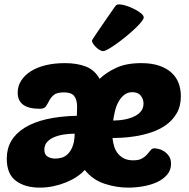

<svg xmlns="http://www.w3.org/2000/svg" viewBox="-20 -849 867 879"><path d="M11 -123Q11 -213 92.5 -264Q174 -315 332 -319Q332 -335 332.5 -344.5Q333 -354 333 -360Q333 -392 320 -409Q307 -426 274 -426Q240 -426 226.5 -414.5Q213 -403 205.5 -388.5Q198 -374 190.5 -362.5Q183 -351 162 -351Q61 -351 61 -425Q61 -455 77 -480Q93 -505 121.5 -523Q150 -541 189.5 -550.5Q229 -560 277 -560Q334 -560 374 -544Q414 -528 436 -488Q466 -517 512 -538.5Q558 -560 627 -560Q675 -560 709.5 -548Q744 -536 766 -515.5Q788 -495 798 -467.5Q808 -440 808 -409Q808 -363 789 -330.5Q770 -298 739.5 -276.5Q709 -255 672.5 -243Q636 -231 601.5 -225.5Q567 -220 538 -218.5Q509 -217 495 -217Q497 -198 502.5 -179.5Q508 -161 519 -147Q530 -133 547 -124Q564 -115 590 -115Q616 -115 630.5 -123.5Q645 -132 654 -142.5Q663 -153 669.5 -161.5Q676 -170 687 -170Q692 -170 704.5 -167.5Q717 -165 730 -157Q743 -149 753 -135Q763 -121 763 -99Q763 -70 745 -49Q727 -28 698.5 -15Q670 -2 635 4Q600 10 567 10Q512 10 458 -8Q404 -26 368 -71Q353 -54 331 -39.5Q309 -25 282 -14Q255 -3 224.5 3.5Q194 10 162 10Q95 10 53 -21Q11 -52 11 -123ZM586 -427Q564 -427 548.5 -414.5Q533 -402 522.5 -383Q512 -364 506.5 -341Q501 -318 498 -297Q560 -298 598.5 -318Q637 -338 637 -375Q637 -395 624.5 -411Q612 -427 586 -427ZM322 -237Q296 -237 271 -233Q246 -229 226.5 -220.5Q207 -212 195 -198Q183 -184 183 -164Q183 -141 198 -132Q213 -123 233 -123Q245 -123 260 -126.5Q275 -130 288.5 -142Q302 -154 311.5 -176.5Q321 -199 322 -237ZM452 -615Q445 -615 436.5 -620Q428 -625 420 -632.5Q412 -640 406.5 -648.5Q401 -657 401 -663Q401 -665 411 -680Q421 -695 436 -717Q451 -739 469 -765Q487 -791 503 -814Q509 -823 513 -826Q517 -829 526 -829Q538 -829 557 -823Q576 -817 594 -808Q612 -799 625 -788.5Q638 -778 638 -769Q638 -762 626.5 -748Q615 -734 597 -717Q579 -700 557 -682Q535 -664 514 -649Q493 -634 476.5 -624.5Q460 -615 452 -615Z"/></svg>

Font: PoetsenOne
Style: Regular
Weight: 400
Designer: Rodrigo Fuenzalida, Pablo Impallari
Foundry: Pablo Impallari, Rodrigo Fuenzalida
Version: Version 1.000; ttfautohint (v0.8) -G 200 -r 50